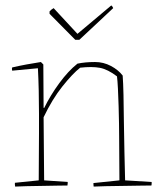

<svg xmlns="http://www.w3.org/2000/svg" viewBox="-20 -685 596 709"><path d="M36 4Q35 1 35 -2.5Q35 -6 35 -10L123 -19Q123 -63 123.5 -106.5Q124 -150 124 -193Q124 -224 124 -265Q124 -306 123 -350.5Q122 -395 120 -433L25 -424Q23 -431 25 -436Q51 -442 78 -447Q105 -452 131 -456L140 -447L141 -287L143 -286Q166 -333 199 -378Q232 -423 266 -450Q295 -456 331 -456Q362 -456 389.5 -441.5Q417 -427 433 -406Q435 -380 436 -334.5Q437 -289 437.5 -234Q438 -179 439.5 -122.5Q441 -66 442 -19L540 -13Q540 -11 540 -7Q540 -3 539 0Q526 0 497 0.5Q468 1 434 1.5Q400 2 370.5 2.5Q341 3 326 4Q325 0 325 -9L421 -19L420 -180Q420 -198 419.5 -228.5Q419 -259 418 -293.5Q417 -328 415.5 -357.5Q414 -387 412 -403Q378 -429 349 -434.5Q320 -440 276 -435Q248 -413 210.5 -366Q173 -319 141 -252L143 -19L230 -13Q230 -11 230 -8Q230 -5 229 0Q216 0 190 0.5Q164 1 134 1.5Q104 2 77.5 2.5Q51 3 36 4ZM258 -538 163 -634V-643Q168 -649 178 -655L266 -560L391 -665Q396 -661 398 -655L273 -538Z"/></svg>

Font: Labrada Thin
Style: Regular
Weight: 100
Designer: Mercedes Jáuregui
Foundry: Omnibus-Type Team
Version: Version 1.000; ttfautohint (v1.8.4.7-5d5b)